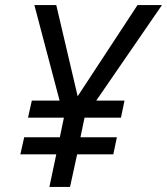

<svg xmlns="http://www.w3.org/2000/svg" viewBox="-20 -734 656 754"><path d="M174 0 201 -128H60L75 -195H215L231 -272H90L105 -339H214L115 -714H201L285 -356L520 -714H616L358 -339H469L455 -272H312L296 -195H439L425 -128H283L255 0Z"/></svg>

Font: Noto Sans
Style: Italic
Weight: 400
Italic angle: -12°
Designer: Monotype Design Team
Foundry: Monotype Imaging Inc.
Version: Version 2.013; ttfautohint (v1.8.4.7-5d5b)